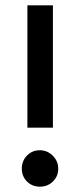

<svg xmlns="http://www.w3.org/2000/svg" viewBox="-20 -694 302 722"><path d="M129.5 -129Q158 -129 178.5 -108.5Q199 -88 199 -59.5Q199 -31 179 -11.5Q159 8 130 8Q101 8 81.5 -11.5Q62 -31 62 -60Q62 -89 81.5 -109Q101 -129 129.5 -129ZM179 -214H83V-674H179Z"/></svg>

Font: Hind Guntur Medium
Style: Regular
Weight: 500
Designer: Manushi Parikh, Hitesh Malaviya
Foundry: Indian Type Foundry
Version: Version 1.000;PS 1.0;hotconv 1.0.86;makeotf.lib2.5.63406; tt